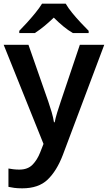

<svg xmlns="http://www.w3.org/2000/svg" viewBox="-20 -786 588 1046"><path d="M0 -542H135L243 -233Q253 -204 261.5 -175Q270 -146 274 -120H278Q282 -142 291.5 -173Q301 -204 311 -233L415 -542H548L322 59Q289 145 239.5 192.5Q190 240 101 240Q76 240 57.5 237.5Q39 235 26 232V132Q36 134 52 136Q68 138 85 138Q131 138 157 111.5Q183 85 199 44L217 -2ZM338 -766Q351 -743 373.5 -715.5Q396 -688 420.5 -662Q445 -636 463 -618V-606H377Q351 -621 325 -642.5Q299 -664 273 -690Q246 -664 221 -643.5Q196 -623 170 -606H85V-618Q104 -637 127.5 -663Q151 -689 173 -716Q195 -743 209 -766Z"/></svg>

Font: Noto Sans Thai Looped SemiBold
Style: Regular
Weight: 600
Designer: Sasikarn Vongin, Ben Mitchell
Foundry: The Fontpad Ltd
Version: Version 1.001; ttfautohint (v1.8.4.7-5d5b)